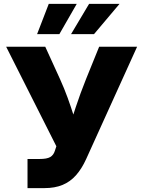

<svg xmlns="http://www.w3.org/2000/svg" viewBox="-20 -968 737 988"><path d="M121.6 0V-149.9H183.6Q221.7 -149.9 238.5 -159.9Q255.4 -169.9 262.2 -191.4L270 -215.3L11.7 -727.5H212.9L288.6 -561.5Q311 -512.2 328.1 -464.8Q345.2 -417.5 358.9 -374Q372.6 -330.6 385.3 -292H329.1Q347.7 -349.1 370.1 -417.5Q392.6 -485.8 422.9 -561.5L490.2 -727.5H685.5L423.3 -149.4Q400.4 -99.1 370.8 -65.9Q341.3 -32.7 301.8 -16.4Q262.2 0 208.5 0ZM285.6 -792.5H170.9L231 -948.2H375ZM463.9 -792.5H345.7L438.5 -948.2H595.2Z"/></svg>

Font: Inter 24pt ExtraBold
Style: Regular
Weight: 800
Designer: Rasmus Andersson
Foundry: rsms
Version: Version 4.001;git-66647c0bb